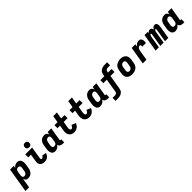

<svg xmlns="http://www.w3.org/2000/svg" viewBox="582 -2994 5422 5422"><g transform="rotate(-45 3293.5 -282.5)"><path d="M-13 205 108 -530H255L244 -460Q244 -460 244 -460Q244 -460 244 -460Q257 -479 274.5 -494Q292 -509 312 -519Q332 -529 353.5 -533.5Q375 -538 397 -538Q424 -538 449.5 -529Q475 -520 492 -500.5Q509 -481 517.5 -456Q526 -431 529 -404.5Q532 -378 530 -350Q528 -322 524 -295L505 -185Q501 -160 493.5 -136Q486 -112 473 -89.5Q460 -67 441 -48Q422 -29 399.5 -16Q377 -3 352 2.5Q327 8 302 8Q280 8 259 2.5Q238 -3 222.5 -16.5Q207 -30 197 -48.5Q187 -67 182 -87L134 205ZM261 -112Q279 -112 297 -118.5Q315 -125 329 -138Q343 -151 351 -168.5Q359 -186 362 -204L380 -314Q382 -327 382.5 -339.5Q383 -352 381 -363.5Q379 -375 374 -386Q369 -397 360.5 -404.5Q352 -412 340.5 -415Q329 -418 316 -418Q300 -418 284 -413.5Q268 -409 255 -398.5Q242 -388 234.5 -373Q227 -358 224 -342L206 -232Q204 -219 203 -205.5Q202 -192 202.5 -179Q203 -166 206.5 -154Q210 -142 217 -131.5Q224 -121 235.5 -116.5Q247 -112 261 -112Z M959 8Q932 8 906 3.5Q880 -1 857.5 -12Q835 -23 818 -42Q801 -61 792 -84.5Q783 -108 782 -135Q781 -162 786 -188L823 -410H715V-530H989L930 -169Q928 -159 928 -149.5Q928 -140 931 -131Q934 -122 941.5 -117Q949 -112 959 -112Q971 -112 982.5 -115.5Q994 -119 1004 -127.5Q1014 -136 1020 -147Q1026 -158 1030 -169L1157 -146Q1148 -114 1130 -84Q1112 -54 1084.5 -32.5Q1057 -11 1024 -1.5Q991 8 959 8ZM937 -590Q916 -590 896 -597.5Q876 -605 864 -621.5Q852 -638 848.5 -659Q845 -680 849 -702Q851 -717 859 -730.5Q867 -744 879.5 -753.5Q892 -763 907.5 -766.5Q923 -770 937 -770Q959 -770 978.5 -762.5Q998 -755 1010.5 -738.5Q1023 -722 1026 -701Q1029 -680 1026 -658Q1023 -643 1015.5 -629.5Q1008 -616 995 -606.5Q982 -597 967 -593.5Q952 -590 937 -590Z M1378 8Q1351 8 1325.5 -1Q1300 -10 1283 -29.5Q1266 -49 1257.5 -74Q1249 -99 1246 -125.5Q1243 -152 1245 -180Q1247 -208 1252 -235L1270 -345Q1274 -370 1281.5 -394Q1289 -418 1302 -440.5Q1315 -463 1334 -482Q1353 -501 1375.5 -514Q1398 -527 1423 -532.5Q1448 -538 1473 -538Q1495 -538 1516 -532.5Q1537 -527 1552.5 -513.5Q1568 -500 1578 -481.5Q1588 -463 1593 -443L1608 -530H1754L1690 -140Q1689 -134 1689.5 -128.5Q1690 -123 1693.5 -119Q1697 -115 1702.5 -113.5Q1708 -112 1713 -112H1733V8H1693Q1668 8 1643 4Q1618 0 1596.5 -11.5Q1575 -23 1560.5 -42.5Q1546 -62 1542 -86Q1529 -65 1511 -46.5Q1493 -28 1471.5 -15.5Q1450 -3 1426 2.5Q1402 8 1378 8ZM1459 -112Q1475 -112 1491 -116.5Q1507 -121 1520 -131.5Q1533 -142 1540.5 -157Q1548 -172 1551 -188L1569 -298Q1571 -311 1572.5 -324.5Q1574 -338 1573 -351Q1572 -364 1569 -376Q1566 -388 1558.5 -398.5Q1551 -409 1539.5 -413.5Q1528 -418 1514 -418Q1496 -418 1478 -411.5Q1460 -405 1446 -392Q1432 -379 1424.5 -361.5Q1417 -344 1414 -326L1395 -216Q1393 -203 1392.5 -190.5Q1392 -178 1394 -166.5Q1396 -155 1401 -144Q1406 -133 1414.5 -125.5Q1423 -118 1434.5 -115Q1446 -112 1459 -112Z M2144 8Q2119 8 2095 4.5Q2071 1 2049.5 -8.5Q2028 -18 2010.5 -33Q1993 -48 1981 -67.5Q1969 -87 1962 -109.5Q1955 -132 1952 -156Q1949 -180 1951 -205Q1953 -230 1957 -254L1983 -410H1882V-530H2003L2037 -735H2184L2150 -530H2284V-410H2130L2101 -235Q2099 -222 2097.5 -209.5Q2096 -197 2096.5 -184Q2097 -171 2099 -159Q2101 -147 2106 -136.5Q2111 -126 2121 -119Q2131 -112 2144 -112Q2159 -112 2172.5 -120.5Q2186 -129 2196 -141.5Q2206 -154 2212.5 -168Q2219 -182 2224 -197L2354 -143Q2340 -111 2319.5 -82.5Q2299 -54 2271 -33Q2243 -12 2209.5 -2Q2176 8 2144 8Z M2744 8Q2719 8 2695 4.5Q2671 1 2649.5 -8.5Q2628 -18 2610.5 -33Q2593 -48 2581 -67.5Q2569 -87 2562 -109.5Q2555 -132 2552 -156Q2549 -180 2551 -205Q2553 -230 2557 -254L2583 -410H2482V-530H2603L2637 -735H2784L2750 -530H2884V-410H2730L2701 -235Q2699 -222 2697.5 -209.5Q2696 -197 2696.5 -184Q2697 -171 2699 -159Q2701 -147 2706 -136.5Q2711 -126 2721 -119Q2731 -112 2744 -112Q2759 -112 2772.5 -120.5Q2786 -129 2796 -141.5Q2806 -154 2812.5 -168Q2819 -182 2824 -197L2954 -143Q2940 -111 2919.5 -82.5Q2899 -54 2871 -33Q2843 -12 2809.5 -2Q2776 8 2744 8Z M3178 8Q3151 8 3125.5 -1Q3100 -10 3083 -29.5Q3066 -49 3057.5 -74Q3049 -99 3046 -125.5Q3043 -152 3045 -180Q3047 -208 3052 -235L3070 -345Q3074 -370 3081.5 -394Q3089 -418 3102 -440.5Q3115 -463 3134 -482Q3153 -501 3175.5 -514Q3198 -527 3223 -532.5Q3248 -538 3273 -538Q3295 -538 3316 -532.5Q3337 -527 3352.5 -513.5Q3368 -500 3378 -481.5Q3388 -463 3393 -443L3408 -530H3554L3490 -140Q3489 -134 3489.5 -128.5Q3490 -123 3493.5 -119Q3497 -115 3502.5 -113.5Q3508 -112 3513 -112H3533V8H3493Q3468 8 3443 4Q3418 0 3396.5 -11.5Q3375 -23 3360.5 -42.5Q3346 -62 3342 -86Q3329 -65 3311 -46.5Q3293 -28 3271.5 -15.5Q3250 -3 3226 2.5Q3202 8 3178 8ZM3259 -112Q3275 -112 3291 -116.5Q3307 -121 3320 -131.5Q3333 -142 3340.5 -157Q3348 -172 3351 -188L3369 -298Q3371 -311 3372.5 -324.5Q3374 -338 3373 -351Q3372 -364 3369 -376Q3366 -388 3358.5 -398.5Q3351 -409 3339.5 -413.5Q3328 -418 3314 -418Q3296 -418 3278 -411.5Q3260 -405 3246 -392Q3232 -379 3224.5 -361.5Q3217 -344 3214 -326L3195 -216Q3193 -203 3192.5 -190.5Q3192 -178 3194 -166.5Q3196 -155 3201 -144Q3206 -133 3214.5 -125.5Q3223 -118 3234.5 -115Q3246 -112 3259 -112Z M3587 205V85H3681Q3695 85 3709.5 82Q3724 79 3736.5 70.5Q3749 62 3756.5 48.5Q3764 35 3767 21L3835 -393H3696V-512H3855L3865 -570Q3869 -595 3879 -619.5Q3889 -644 3906.5 -664Q3924 -684 3947 -698.5Q3970 -713 3994.5 -721Q4019 -729 4044 -732Q4069 -735 4094 -735H4188V-615H4094Q4080 -615 4065.5 -612Q4051 -609 4038.5 -600.5Q4026 -592 4018.5 -578.5Q4011 -565 4008 -551L4002 -512H4142V-393H3982L3910 40Q3906 65 3896 89.5Q3886 114 3868.5 134Q3851 154 3828.5 168.5Q3806 183 3781 191Q3756 199 3731 202Q3706 205 3681 205Z M4456 8Q4424 8 4392.5 2.5Q4361 -3 4334 -18Q4307 -33 4287 -56Q4267 -79 4257 -108.5Q4247 -138 4246.5 -170.5Q4246 -203 4252 -235L4270 -345Q4274 -373 4284.5 -400Q4295 -427 4313.5 -450.5Q4332 -474 4356.5 -491.5Q4381 -509 4408.5 -519.5Q4436 -530 4463.5 -535.5Q4491 -541 4520 -541Q4552 -541 4583 -533.5Q4614 -526 4641 -512Q4668 -498 4688 -474.5Q4708 -451 4718 -421.5Q4728 -392 4728.5 -359.5Q4729 -327 4724 -295L4705 -185Q4701 -157 4690.5 -130Q4680 -103 4662 -79.5Q4644 -56 4619.5 -38.5Q4595 -21 4567.5 -10.5Q4540 0 4512 4Q4484 8 4456 8ZM4459 -112Q4477 -112 4495.5 -118Q4514 -124 4528.5 -137.5Q4543 -151 4551 -168.5Q4559 -186 4562 -204L4580 -314Q4583 -333 4582.5 -352Q4582 -371 4574 -386.5Q4566 -402 4549.5 -410Q4533 -418 4514 -418Q4496 -418 4478 -411.5Q4460 -405 4446 -392Q4432 -379 4424.5 -361.5Q4417 -344 4414 -326L4395 -216Q4392 -197 4392.5 -178.5Q4393 -160 4400.5 -144Q4408 -128 4424 -120Q4440 -112 4459 -112Z M4878 0 4966 -530H5113L5099 -446Q5111 -466 5127.5 -483.5Q5144 -501 5164 -514Q5184 -527 5206.5 -532.5Q5229 -538 5251 -538Q5273 -538 5293.5 -531Q5314 -524 5327 -508Q5340 -492 5346.5 -472Q5353 -452 5354.5 -431Q5356 -410 5354 -387.5Q5352 -365 5349 -344H5202Q5203 -352 5204 -360Q5205 -368 5204.5 -376Q5204 -384 5202.5 -391.5Q5201 -399 5197 -405.5Q5193 -412 5186 -415Q5179 -418 5171 -418Q5158 -418 5145 -414Q5132 -410 5121.5 -401Q5111 -392 5103 -380.5Q5095 -369 5090 -356.5Q5085 -344 5081.5 -331.5Q5078 -319 5076 -306L5025 0Z M5390 0 5478 -530H5610L5601 -477Q5609 -490 5618.5 -501.5Q5628 -513 5640 -521.5Q5652 -530 5666.5 -534Q5681 -538 5694 -538Q5712 -538 5727.5 -531.5Q5743 -525 5753 -512Q5763 -499 5768 -483Q5773 -467 5775 -450Q5782 -467 5792 -483Q5802 -499 5816 -511.5Q5830 -524 5847.5 -531Q5865 -538 5882 -538Q5901 -538 5917 -530.5Q5933 -523 5943 -509Q5953 -495 5957.5 -478Q5962 -461 5963.5 -443Q5965 -425 5963.5 -406.5Q5962 -388 5959 -369L5898 0H5765L5830 -391Q5831 -398 5831 -404.5Q5831 -411 5829 -417Q5827 -423 5822 -426.5Q5817 -430 5810 -430Q5802 -430 5795.5 -424Q5789 -418 5785.5 -410.5Q5782 -403 5779 -395Q5776 -387 5774 -379Q5772 -371 5770.5 -363Q5769 -355 5767 -347L5710 0H5578L5642 -391Q5644 -398 5644 -404.5Q5644 -411 5641.5 -417Q5639 -423 5634 -426.5Q5629 -430 5622 -430Q5614 -430 5608 -424Q5602 -418 5598 -410.5Q5594 -403 5591 -395Q5588 -387 5586 -379Q5584 -371 5582.5 -363Q5581 -355 5579 -347L5522 0Z M6178 8Q6151 8 6125.5 -1Q6100 -10 6083 -29.5Q6066 -49 6057.5 -74Q6049 -99 6046 -125.5Q6043 -152 6045 -180Q6047 -208 6052 -235L6070 -345Q6074 -370 6081.5 -394Q6089 -418 6102 -440.5Q6115 -463 6134 -482Q6153 -501 6175.5 -514Q6198 -527 6223 -532.5Q6248 -538 6273 -538Q6295 -538 6316 -532.5Q6337 -527 6352.5 -513.5Q6368 -500 6378 -481.5Q6388 -463 6393 -443L6408 -530H6554L6490 -140Q6489 -134 6489.5 -128.5Q6490 -123 6493.5 -119Q6497 -115 6502.5 -113.5Q6508 -112 6513 -112H6533V8H6493Q6468 8 6443 4Q6418 0 6396.5 -11.5Q6375 -23 6360.5 -42.5Q6346 -62 6342 -86Q6329 -65 6311 -46.5Q6293 -28 6271.5 -15.5Q6250 -3 6226 2.5Q6202 8 6178 8ZM6259 -112Q6275 -112 6291 -116.5Q6307 -121 6320 -131.5Q6333 -142 6340.5 -157Q6348 -172 6351 -188L6369 -298Q6371 -311 6372.5 -324.5Q6374 -338 6373 -351Q6372 -364 6369 -376Q6366 -388 6358.5 -398.5Q6351 -409 6339.5 -413.5Q6328 -418 6314 -418Q6296 -418 6278 -411.5Q6260 -405 6246 -392Q6232 -379 6224.5 -361.5Q6217 -344 6214 -326L6195 -216Q6193 -203 6192.5 -190.5Q6192 -178 6194 -166.5Q6196 -155 6201 -144Q6206 -133 6214.5 -125.5Q6223 -118 6234.5 -115Q6246 -112 6259 -112Z"/></g></svg>

Font: Iosevka Curly Heavy Extended
Style: Italic
Weight: 900
Width: 7
Italic angle: -9°
Monospace: yes
Designer: Belleve Invis
Foundry: Belleve Invis
Version: Version 11.1.0; ttfautohint (v1.8.3)